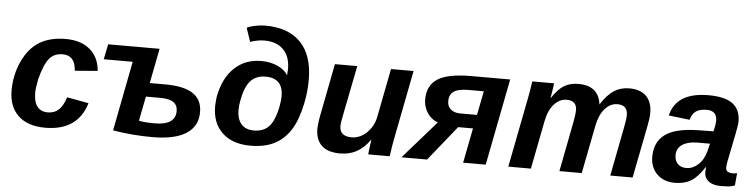

<svg xmlns="http://www.w3.org/2000/svg" viewBox="-45 -941 4583 1166"><g transform="rotate(5 2246.5 -358.0)"><path d="M261.7 -84.5Q302.2 -84.5 328.6 -110.1Q355 -135.7 370.6 -186L502.9 -161.6Q451.2 9.8 253.9 9.8Q146.5 9.8 88.6 -45.2Q30.8 -100.1 30.8 -197.8Q30.8 -293.5 69.3 -376.5Q107.9 -460 172.1 -499Q236.3 -538.1 332 -538.1Q424.3 -538.1 479.5 -491.5Q534.7 -444.8 541.5 -361.8L402.8 -350.6Q397.5 -443.8 321.3 -443.8Q269 -443.8 239.5 -408Q210 -372.1 186 -280.8Q174.8 -223.1 174.8 -198.7Q174.8 -84.5 261.7 -84.5Z M1182.6 -165.5Q1182.6 -79.6 1112.5 -34.9Q1042.5 9.8 908.2 9.8Q782.2 9.8 666 -10.3L748.5 -435.5H571.8L590.8 -528.3H904.3L862.8 -315.9H956.1Q1071.8 -315.9 1127.2 -278.8Q1182.6 -241.7 1182.6 -165.5ZM817.4 -82.5Q848.1 -74.7 913.6 -74.7Q1040.5 -74.7 1040.5 -160.6Q1040.5 -195.8 1015.1 -213.9Q989.7 -231.9 932.6 -231.9H846.7Z M1504.9 9.8Q1395 9.8 1332.8 -48.8Q1270.5 -107.4 1270.5 -210.9Q1272 -249 1275.9 -272Q1297.9 -384.8 1363.5 -446.5Q1429.2 -508.3 1526.4 -508.3Q1583 -508.3 1626.7 -488Q1670.4 -467.8 1689.5 -436L1691.9 -473.6Q1691.9 -550.8 1650.1 -592.3Q1608.4 -633.8 1535.2 -633.8Q1493.7 -633.8 1448.2 -618.2L1419.9 -701.7Q1435.5 -710.4 1468.3 -717.5Q1501 -724.6 1531.7 -724.6Q1672.9 -724.6 1748 -646.7Q1823.2 -568.8 1823.2 -418.9Q1823.2 -385.3 1819.6 -347.7Q1815.9 -310.1 1807.6 -272Q1798.3 -226.1 1782.7 -182.9Q1767.1 -139.6 1745.6 -106.9Q1706.1 -47.9 1647.2 -19Q1588.4 9.8 1504.9 9.8ZM1518.1 -84Q1569.3 -84 1602.5 -112.8Q1624.5 -132.3 1638.9 -168.5Q1653.3 -204.6 1660.4 -242.9Q1667.5 -281.2 1667.5 -305.7Q1667.5 -416 1561 -416Q1502.4 -416 1469.2 -379.4Q1435.5 -342.3 1420.4 -259.8Q1414.1 -229.5 1414.1 -200.2Q1414.1 -146.5 1439.9 -115.2Q1465.8 -84 1518.1 -84Z M2232.4 -90.3Q2195.3 -38.1 2151.1 -14.4Q2106.9 9.3 2050.3 9.3Q1976.1 9.3 1938.5 -26.4Q1900.9 -62 1900.9 -129.4Q1900.9 -137.7 1902.6 -153.1Q1904.3 -168.5 1906.7 -184.6Q1909.2 -200.7 1911.1 -209.5L1973.1 -528.3H2109.4L2051.8 -237.8Q2039.1 -176.8 2039.1 -157.2Q2039.1 -94.2 2113.3 -94.2Q2146.5 -94.2 2176.5 -112.3Q2206.5 -130.4 2228.3 -161.9Q2250 -193.4 2257.3 -232.4L2314.9 -528.3H2452.6L2371.6 -112.8Q2367.7 -93.3 2363 -65.2Q2358.4 -37.1 2353 0H2222.2Q2222.2 -2.9 2224.4 -21.7Q2226.6 -40.5 2229.5 -61.3Q2232.4 -82 2233.9 -90.3Z M2752 -212.4 2581.1 0H2424.8L2626.5 -230Q2595.7 -240.7 2573.2 -266.6Q2556.6 -285.6 2547.1 -310.5Q2537.6 -335.4 2537.6 -362.3Q2537.6 -447.8 2599.4 -488Q2661.1 -528.3 2803.7 -528.3H3041.5L2938.5 0H2800.8L2842.3 -212.4ZM2757.8 -296.4H2859.4L2888.2 -442.9H2794.4Q2732.9 -442.9 2705.6 -423.8Q2678.2 -404.8 2678.2 -364.7Q2678.2 -331.5 2700 -314Q2721.7 -296.4 2757.8 -296.4Z M3387.7 0 3447.8 -310.1Q3456.1 -356 3456.1 -376.5Q3456.1 -435.5 3394.5 -435.5Q3351.6 -435.5 3318.1 -398.7Q3284.7 -361.8 3271.5 -294.9L3213.9 0H3076.2L3157.2 -415.5Q3167 -461.9 3176.3 -528.3H3309.1Q3309.1 -524.9 3306.6 -508.1Q3304.2 -491.2 3301 -471.4Q3297.9 -451.7 3295.4 -438H3296.9Q3334.5 -494.6 3370.8 -516.1Q3407.2 -537.6 3457 -537.6Q3580.6 -537.6 3594.7 -424.3Q3633.8 -485.4 3674.1 -511.5Q3714.4 -537.6 3767.6 -537.6Q3835 -537.6 3870.8 -502Q3906.7 -466.3 3906.7 -398.9Q3906.7 -368.2 3896.5 -318.8L3834 0H3697.8L3757.3 -306.2Q3766.1 -350.1 3766.1 -376.5Q3764.6 -435.5 3704.6 -435.5Q3660.2 -435.5 3627.4 -397.9Q3594.7 -360.4 3582 -296.4L3523.9 0Z M4372.6 4.9Q4323.7 4.9 4297.4 -15.6Q4271 -36.1 4271 -69.8Q4271 -86.4 4273.4 -101.1H4270.5Q4229.5 -37.6 4189.5 -13.9Q4149.4 9.8 4091.8 9.8Q4023.4 9.8 3982.7 -31Q3941.9 -71.8 3941.9 -135.7Q3941.9 -226.1 4004.2 -272.2Q4066.4 -318.4 4206.1 -320.8L4299.3 -322.3Q4309.6 -368.7 4309.6 -386.2Q4309.6 -448.7 4247.6 -448.7Q4201.7 -448.7 4179.2 -430.9Q4156.7 -413.1 4148.4 -379.4L4020 -394.5Q4053.7 -538.1 4250 -538.1Q4351.1 -538.1 4398.2 -502.4Q4445.3 -466.8 4445.3 -394Q4445.3 -376 4433.6 -317.4L4398.9 -145Q4395 -121.6 4395 -109.9Q4395 -89.8 4408.7 -84Q4422.4 -78.1 4433.6 -78.1Q4449.7 -78.1 4463.9 -81.5L4457 -5.9Q4436.5 2 4415.5 3.4Q4394.5 4.9 4372.6 4.9ZM4082 -158.7Q4082 -124.5 4101.3 -105.2Q4120.6 -85.9 4153.3 -85.9Q4192.4 -85.9 4224.6 -115.2Q4259.3 -146 4273.4 -200.7L4284.2 -245.6H4205.1Q4146 -244.1 4114.3 -221.7Q4082 -199.2 4082 -158.7Z"/></g></svg>

Font: Arimo
Style: Bold Italic
Weight: 700
Italic angle: -12°
Designer: Steve Matteson
Foundry: Monotype Imaging Inc.
Version: Version 1.33